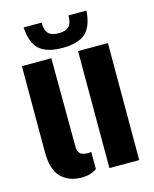

<svg xmlns="http://www.w3.org/2000/svg" viewBox="-118 -862 762 951"><g transform="rotate(-15 263.0 -386.5)"><path d="M38 -159V-600H189L191 -146Q191 -122 203 -110.5Q215 -99 242 -99Q251 -99 260 -100.5V-12.5Q228 10 183 10Q117 10 77.5 -29.2Q38 -68.5 38 -159ZM326 0V-600H479V0ZM257 -635Q176 -635 138.2 -669.2Q100.5 -703.5 96 -783H188Q188 -744 204.2 -727Q220.5 -710 257 -710Q294 -710 310 -727Q326 -744 326 -783H418Q413 -703.5 375.2 -669.2Q337.5 -635 257 -635Z"/></g></svg>

Font: Big Shoulders Stencil Text Thin Black
Style: Regular
Weight: 900
Version: Version 2.001